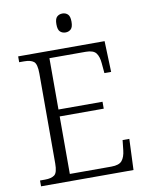

<svg xmlns="http://www.w3.org/2000/svg" viewBox="-97 -970 800 1039"><g transform="rotate(-10 303.0 -450.5)"><path d="M43 0V-32H70Q105 -32 122.5 -45Q140 -58 140 -109V-603Q140 -655 123 -668.5Q106 -682 70 -682H43V-714H518L524 -544H487L482 -599Q479 -636 464 -655.5Q449 -675 407 -675H208V-393H450V-355H208V-39H436Q479 -39 495 -58.5Q511 -78 515 -115L521 -170H558L551 0ZM319 -797Q301 -797 289 -808Q277 -819 277 -849Q277 -879 289 -890Q301 -901 319 -901Q336 -901 348 -890Q360 -879 360 -849Q360 -819 348 -808Q336 -797 319 -797Z"/></g></svg>

Font: Noto Serif Gurmukhi Light
Style: Regular
Weight: 300
Designer: Vaibhav Singh and the Monotype Design Team
Foundry: Monotype Imaging Inc.
Version: Version 2.004; ttfautohint (v1.8.4.7-5d5b)